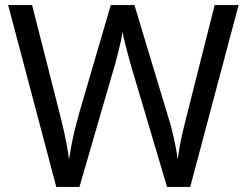

<svg xmlns="http://www.w3.org/2000/svg" viewBox="-20 -734 970 754"><path d="M917 -714 727 0H636L497 -468Q491 -489 485 -511Q479 -533 474 -553Q469 -573 465.5 -587.5Q462 -602 461 -609Q460 -602 457.5 -587.5Q455 -573 450 -553Q445 -533 439.5 -510.5Q434 -488 427 -465L292 0H201L12 -714H106L217 -278Q225 -247 231.5 -217.5Q238 -188 243 -160.5Q248 -133 251 -108Q255 -134 260.5 -163.5Q266 -193 273.5 -223Q281 -253 289 -283L415 -714H508L639 -280Q649 -249 656.5 -218Q664 -187 669.5 -159Q675 -131 678 -108Q681 -133 686 -160.5Q691 -188 698 -218Q705 -248 713 -279L823 -714Z"/></svg>

Font: Noto Sans Bamum
Style: Regular
Weight: 400
Designer: Monotype Design Team
Foundry: Monotype Imaging Inc.
Version: Version 2.001